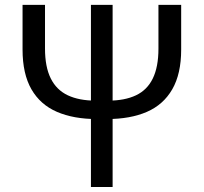

<svg xmlns="http://www.w3.org/2000/svg" viewBox="-20 -753 820 773"><path d="M369.7 -273.7Q276.5 -273.7 209.4 -302.6Q142.2 -331.6 106.5 -393.6Q70.8 -455.7 70.8 -553.5V-733.4H161.2V-557.4Q161.2 -483.8 184.3 -437.3Q207.4 -390.8 253 -369.3Q298.5 -347.8 365.8 -347.8H415Q482.3 -347.8 527.5 -369.3Q572.8 -390.8 595.3 -437.3Q617.9 -483.8 617.9 -557.4V-733.4H709.4V-553.5Q709.4 -455.7 673.6 -393.6Q637.9 -331.6 571.3 -302.6Q504.7 -273.7 411.1 -273.7ZM346.1 0V-733.4H433.4V0Z"/></svg>

Font: Noto Sans TC Thin
Style: Regular
Weight: 100
Designer: Ryoko NISHIZUKA 西塚涼子 (kana, bopomofo & ideographs); Paul D. Hunt (Latin, Greek & Cyrillic); Sandoll Communications 산돌커뮤니
Foundry: Adobe
Version: Version 2.004-H2;hotconv 1.0.118;makeotfexe 2.5.65603